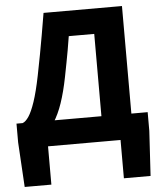

<svg xmlns="http://www.w3.org/2000/svg" viewBox="-57 -701 784 939"><g transform="rotate(-5 335.0 -232.0)"><path d="M157 0V188H26L13 -32V-124H657V-32L644 188H513V0ZM430 -45V-528H305Q299 -489 293.5 -459Q288 -429 282.5 -399.5Q277 -370 269 -330Q255 -259 236.5 -204.5Q218 -150 193 -112Q168 -74 136.5 -53.5Q105 -33 66 -32L43 -124Q58 -129 73.5 -152Q89 -175 105 -222.5Q121 -270 137 -349Q149 -407 157 -452Q165 -497 173.5 -543.5Q182 -590 192 -652H577V-45Z"/></g></svg>

Font: Source Sans 3
Style: Bold
Weight: 700
Designer: Paul D. Hunt
Foundry: Adobe
Version: Version 3.052;hotconv 1.1.0;makeotfexe 2.6.0